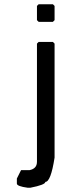

<svg xmlns="http://www.w3.org/2000/svg" viewBox="-20 -676 333 895"><path d="M160.2 -656.2H226.6L234.4 -648.4V-582L226.6 -574.2H160.2L152.3 -582V-648.4ZM160.2 -480.5H226.6L234.4 -472.7V58.6Q216.8 171.9 191.4 171.9Q191.4 185.5 121.1 199.2H109.4Q58.6 192.4 58.6 179.7V156.2L78.1 117.2H117.2Q152.3 110.4 152.3 78.1V-472.7Z"/></svg>

Font: LaylaThuluth
Style: Regular
Weight: 400
Version: Version 2.0